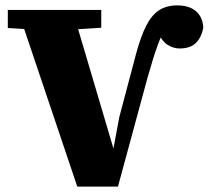

<svg xmlns="http://www.w3.org/2000/svg" viewBox="-20 -692 775 713"><path d="M267 1 46 -655H249L405 -128H399L423 -257L485 -491Q503 -558 523.5 -597.5Q544 -637 571.5 -654.5Q599 -672 638 -672Q682 -672 707 -651Q732 -630 735 -591Q729 -554 708 -533Q687 -512 647 -512Q625 -512 604 -524.5Q583 -537 569 -567L580 -580L588 -582Q578 -557 568 -530.5Q558 -504 548.5 -473.5Q539 -443 528 -404L418 1ZM9 -588V-655H356V-589L216 -580H139Z"/></svg>

Font: Source Serif 4 ExtraBold
Style: Regular
Weight: 800
Designer: Frank Grießhammer
Foundry: Adobe Systems Incorporated
Version: Version 4.004;hotconv 1.0.116;makeotfexe 2.5.65601